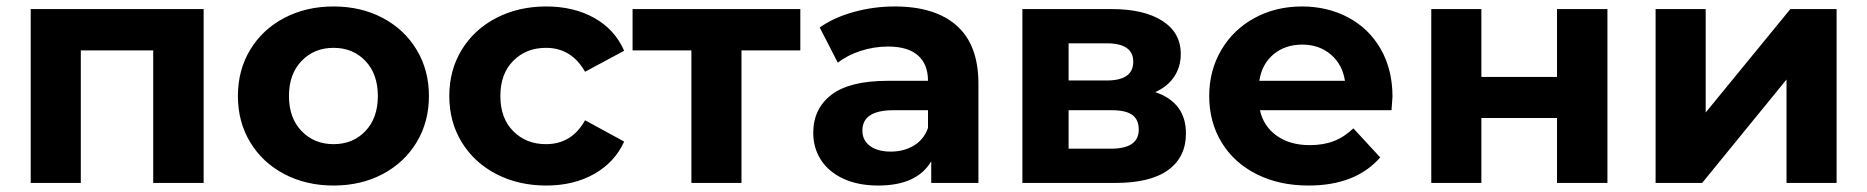

<svg xmlns="http://www.w3.org/2000/svg" viewBox="-20 -566 5777 594"><path d="M610 -538V0H454V-410H230V0H75V-538Z M716 -269Q716 -349 754 -412Q792 -475 859.5 -510.5Q927 -546 1012 -546Q1097 -546 1164 -510.5Q1231 -475 1269 -412Q1307 -349 1307 -269Q1307 -189 1269 -126Q1231 -63 1164 -27.5Q1097 8 1012 8Q927 8 859.5 -27.5Q792 -63 754 -126Q716 -189 716 -269ZM1149 -269Q1149 -337 1110.5 -377.5Q1072 -418 1012 -418Q952 -418 913 -377.5Q874 -337 874 -269Q874 -201 913 -160.5Q952 -120 1012 -120Q1072 -120 1110.5 -160.5Q1149 -201 1149 -269Z M1370 -269Q1370 -349 1408.5 -412Q1447 -475 1515.5 -510.5Q1584 -546 1670 -546Q1755 -546 1818.5 -510.5Q1882 -475 1911 -409L1790 -344Q1748 -418 1669 -418Q1608 -418 1568 -378Q1528 -338 1528 -269Q1528 -200 1568 -160Q1608 -120 1669 -120Q1749 -120 1790 -194L1911 -128Q1882 -64 1818.5 -28Q1755 8 1670 8Q1584 8 1515.5 -27.5Q1447 -63 1408.5 -126Q1370 -189 1370 -269Z M2456 -410H2274V0H2119V-410H1937V-538H2456Z M3007 -307V0H2861V-67Q2817 8 2697 8Q2635 8 2589.5 -13Q2544 -34 2520 -71Q2496 -108 2496 -155Q2496 -230 2552.5 -273Q2609 -316 2727 -316H2851Q2851 -367 2820 -394.5Q2789 -422 2727 -422Q2684 -422 2642.5 -408.5Q2601 -395 2572 -372L2516 -481Q2560 -512 2621.5 -529Q2683 -546 2748 -546Q2873 -546 2940 -486.5Q3007 -427 3007 -307ZM2851 -170V-225H2744Q2648 -225 2648 -162Q2648 -132 2671.5 -114.5Q2695 -97 2736 -97Q2776 -97 2807 -115.5Q2838 -134 2851 -170Z M3649 -153Q3649 -80 3594 -40Q3539 0 3430 0H3143V-538H3418Q3519 -538 3576 -501.5Q3633 -465 3633 -399Q3633 -359 3612.5 -328.5Q3592 -298 3554 -281Q3649 -249 3649 -153ZM3286 -317H3404Q3486 -317 3486 -375Q3486 -432 3404 -432H3286ZM3503 -165Q3503 -196 3483 -210.5Q3463 -225 3420 -225H3286V-106H3417Q3503 -106 3503 -165Z M4285 -225H3878Q3889 -175 3930 -146Q3971 -117 4032 -117Q4074 -117 4106.5 -129.5Q4139 -142 4167 -169L4250 -79Q4174 8 4028 8Q3937 8 3867 -27.5Q3797 -63 3759 -126Q3721 -189 3721 -269Q3721 -348 3758.5 -411.5Q3796 -475 3861.5 -510.5Q3927 -546 4008 -546Q4087 -546 4151 -512Q4215 -478 4251.5 -414.5Q4288 -351 4288 -267Q4288 -264 4285 -225ZM3876 -316H4141Q4133 -367 4097 -397.5Q4061 -428 4009 -428Q3956 -428 3920 -398Q3884 -368 3876 -316Z M4408 -538H4563V-328H4797V-538H4953V0H4797V-201H4563V0H4408Z M5102 -538H5257V-218L5519 -538H5662V0H5507V-320L5246 0H5102Z"/></svg>

Font: APTA Sans Regular
Style: Bold Italic
Weight: 700
Version: Version 7.200